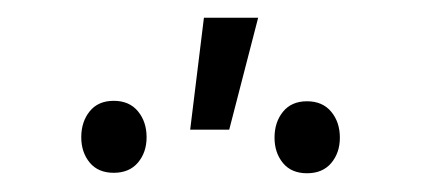

<svg xmlns="http://www.w3.org/2000/svg" viewBox="-20 -832 466 211"><path d="M281.7 -680.7Q281.7 -697.8 291 -709.2Q300.3 -720.7 317.4 -720.7Q334.5 -720.7 344 -709.2Q353.5 -697.8 353.5 -680.7Q353.5 -664.1 344 -652.8Q334.5 -641.6 317.4 -641.6Q300.3 -641.6 291 -652.8Q281.7 -664.1 281.7 -680.7ZM69.3 -681.2Q69.3 -698.2 78.6 -709.7Q87.9 -721.2 105 -721.2Q122.1 -721.2 131.6 -709.7Q141.1 -698.2 141.1 -681.2Q141.1 -664.6 131.6 -653.3Q122.1 -642.1 105 -642.1Q87.9 -642.1 78.6 -653.3Q69.3 -664.6 69.3 -681.2ZM204.1 -812.5H263.7L231.9 -689.5H189Z"/></svg>

Font: MAUL Condensed Light
Style: Light
Weight: 300
Designer: MAUL
Version: Version 2.137; 2017; ttfautohint (v1.8.3)